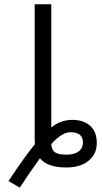

<svg xmlns="http://www.w3.org/2000/svg" viewBox="-20 -770 476 894"><path d="M19.5 73.2Q95.7 -42 142.6 -98.6L141.6 -115.2V-750H218.8V-176.8Q263.7 -211.9 316.4 -211.9Q369.1 -211.9 399.9 -184.1Q430.7 -156.2 430.7 -104.5Q430.7 -52.7 392.6 -21.5Q354.5 9.8 288.1 9.8Q200.2 9.8 166 -33.2Q113.3 40 72.3 103.5ZM218.8 -99.6Q219.7 -72.3 235.8 -61Q252 -49.8 289.1 -49.8Q326.2 -49.8 346.2 -64.9Q366.2 -80.1 366.2 -107.4Q366.2 -154.3 307.6 -154.3Q268.6 -154.3 218.8 -99.6Z"/></svg>

Font: GenEi M Gothic v2 Regular
Style: Regular
Weight: 400
Version: Version 2.0